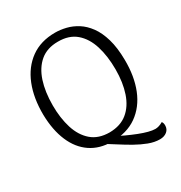

<svg xmlns="http://www.w3.org/2000/svg" viewBox="-192 -827 1038 1104"><g transform="rotate(-30 327.5 -275.5)"><path d="M259.5 3.9 316.7 -13.9Q351.7 5.1 386.4 21.1Q421.1 37.1 453.1 49.6Q485 62.1 511.9 69.1Q538.8 76.1 557.2 76.1Q568.4 76.1 581.4 72.1Q594.5 68.1 607.5 60.1Q611.5 64.1 613.5 70.9Q615.5 77.7 615.5 85.8Q615.5 111.3 597.1 126.1Q578.7 141 550.2 141Q514.8 141 476.2 126.4Q437.7 111.8 399.2 90Q360.7 68.2 325.1 45.1Q289.5 21.9 259.5 3.9ZM333.1 -692.1Q367.8 -692.1 405.1 -683Q442.4 -673.9 477.1 -652Q511.9 -630 539.9 -591.8Q568 -553.6 584.9 -495.5Q601.9 -437.3 602.7 -356.3Q604.2 -247.1 570.8 -163.5Q537.3 -79.9 470.6 -32.4Q403.9 15 304.1 15Q222.4 15 163.6 -24.9Q104.8 -64.8 73.1 -139Q41.3 -213.2 38.9 -315.3Q37.4 -427.1 71.2 -511.8Q105.1 -596.4 171.3 -644.3Q237.5 -692.1 333.1 -692.1ZM321.1 -639Q249.5 -639 203.5 -600.5Q157.6 -561.9 135.2 -493.9Q112.9 -425.9 112.9 -335.9Q112.9 -252.1 134 -184.4Q155.2 -116.8 200.6 -77.6Q245.9 -38.4 319.5 -38.1Q392.3 -39.1 438.3 -77Q484.4 -114.8 506.9 -181.6Q529.5 -248.4 529.5 -335.6Q529.5 -423.1 508.2 -491.9Q486.9 -560.7 441 -600.2Q395.1 -639.7 321.1 -639Z"/></g></svg>

Font: Karma Variable Light
Style: Regular
Weight: 300
Designer: Joana Correia
Foundry: Indian Type Foundry
Version: Version 3.000